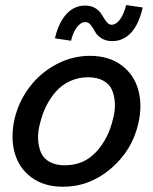

<svg xmlns="http://www.w3.org/2000/svg" viewBox="-20 -709 590 739"><path d="M412.1 -550.8Q386.7 -550.8 369.6 -562.3Q352.5 -573.7 345.7 -587.4Q338.9 -601.1 329.6 -612.5Q320.3 -624 309.1 -624Q290.5 -624 275.6 -603.8Q260.7 -583.5 253.4 -552.2L191.4 -561.5Q205.6 -622.1 235.6 -654.8Q265.6 -687.5 307.1 -687.5Q327.6 -687.5 342.5 -679.9Q357.4 -672.4 365.5 -661.4Q373.5 -650.4 379.9 -639.6Q386.2 -628.9 393.3 -621.3Q400.4 -613.8 409.7 -613.8Q427.2 -613.8 442.4 -634.8Q457.5 -655.8 465.3 -689.5L529.3 -680.2Q514.6 -615.7 484.6 -583.3Q454.6 -550.8 412.1 -550.8ZM222.2 9.8Q150.4 9.8 101.8 -25.6Q53.2 -61 36.6 -120.4Q20 -179.7 36.1 -251.5Q51.8 -318.4 93.3 -373.3Q134.8 -428.2 196.3 -461.2Q257.8 -494.1 326.2 -494.1Q397.9 -494.1 446.5 -458.7Q495.1 -423.3 512 -363.8Q528.8 -304.2 512.2 -232.9Q488.8 -130.4 407 -60.3Q325.2 9.8 222.2 9.8ZM229.5 -72.8Q301.8 -72.8 349.4 -123.5Q397 -174.3 415 -251.5Q423.8 -283.2 422.1 -312.3Q420.4 -341.3 410.9 -363.3Q401.4 -385.3 377.7 -398.4Q354 -411.6 318.8 -411.6Q281.7 -411.6 250 -397Q218.3 -382.3 195.8 -357.2Q173.3 -332 157.7 -300.5Q142.1 -269 133.8 -232.9Q125 -201.2 126.7 -172.1Q128.4 -143.1 137.9 -121.1Q147.5 -99.1 170.9 -85.9Q194.3 -72.8 229.5 -72.8Z"/></svg>

Font: HK Grotesk Medium Italic
Style: Regular
Weight: 500
Italic angle: -13°
Designer: Alfredo Marco Pradil and Stefan Peev
Foundry: Hanken Design Co.
Version: Version 1.000;PS 001.000;hotconv 1.0.88;makeotf.lib2.5.64775